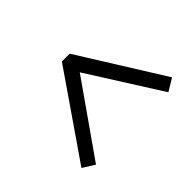

<svg xmlns="http://www.w3.org/2000/svg" viewBox="-73 -892 728 728"><g transform="rotate(-45 291.0 -528.0)"><path d="M545 -374 495 -344 311 -635 107 -344 59 -374 292 -712H334Z"/></g></svg>

Font: Literata 12pt
Style: Italic
Weight: 400
Italic angle: -2°
Designer: Latin by Veronika Burian and Jose Scaglione. Greek by Irene Vlachou. Cyrillic by Vera Evstafieva
Foundry: TypeTogether
Version: Version 3.002